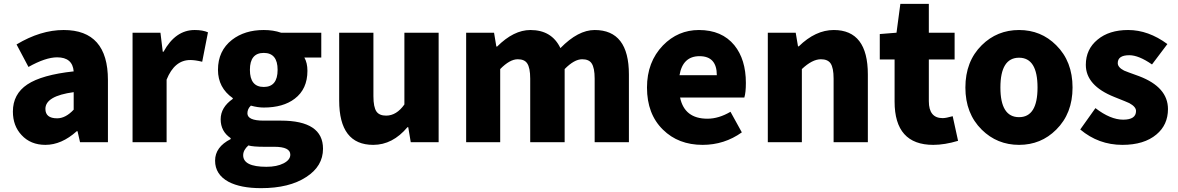

<svg xmlns="http://www.w3.org/2000/svg" viewBox="-20 -739 6122 998"><path d="M92 -37Q47 -85 47 -159Q47 -250 122 -300Q197 -350 363 -368Q357 -441 277 -441Q217 -441 128 -391L66 -508Q191 -583 311 -583Q541 -583 541 -323V0H396L383 -57H379Q300 14 216 14Q139 14 92 -37ZM363 -169V-260Q216 -240 216 -173Q216 -124 277 -124Q321 -124 363 -169Z M669 -569H814L826 -470H830Q892 -583 992 -583Q1034 -583 1061 -571L1031 -418Q995 -427 969 -427Q887 -427 846 -325V0H669Z M1168 206Q1098 168 1098 96Q1098 25 1179 -16V-21Q1127 -56 1127 -119Q1127 -181 1190 -225V-229Q1113 -283 1113 -376Q1113 -475 1186 -532Q1252 -583 1351 -583Q1401 -583 1441 -569H1650V-440H1562Q1578 -412 1578 -371Q1578 -276 1512 -226Q1452 -180 1351 -180Q1320 -180 1284 -190Q1266 -173 1266 -150Q1266 -112 1350 -112H1440Q1659 -112 1659 34Q1659 125 1572 181Q1484 239 1337 239Q1231 239 1168 206ZM1423 -376Q1423 -464 1351 -464Q1279 -464 1279 -376Q1279 -287 1351 -287Q1423 -287 1423 -376ZM1454 110Q1489 92 1489 65Q1489 24 1406 24H1352Q1296 24 1271 17Q1244 41 1244 68Q1244 128 1365 128Q1419 128 1454 110Z M1743 -217V-569H1921V-239Q1921 -182 1937 -159Q1952 -138 1987 -138Q2041 -138 2082 -196V-569H2260V0H2115L2102 -78H2098Q2021 14 1920 14Q1743 14 1743 -217Z M2403 -569H2548L2560 -497H2564Q2650 -583 2737 -583Q2848 -583 2893 -489Q2985 -583 3071 -583Q3249 -583 3249 -352V0H3071V-330Q3071 -387 3055 -410Q3041 -431 3006 -431Q2965 -431 2915 -380V0H2736V-330Q2736 -387 2720 -410Q2706 -431 2671 -431Q2630 -431 2580 -380V0H2403Z M3426 -65Q3343 -146 3343 -284Q3343 -417 3426 -503Q3504 -583 3613 -583Q3732 -583 3797 -504Q3857 -430 3857 -308Q3857 -258 3849 -232H3515Q3538 -122 3657 -122Q3716 -122 3777 -158L3836 -51Q3745 14 3632 14Q3506 14 3426 -65ZM3706 -348Q3706 -447 3616 -447Q3529 -447 3512 -348Z M3971 -569H4116L4128 -498H4132Q4219 -583 4314 -583Q4491 -583 4491 -352V0H4313V-330Q4313 -387 4297 -410Q4282 -431 4247 -431Q4202 -431 4148 -380V0H3971Z M4630 -211V-430H4553V-562L4640 -569L4660 -719H4808V-569H4942V-430H4808V-213Q4808 -125 4880 -125Q4897 -125 4932 -135L4960 -7Q4890 14 4831 14Q4630 14 4630 -211Z M5083 -65Q4998 -149 4998 -284Q4998 -420 5083 -504Q5163 -583 5277 -583Q5391 -583 5470 -504Q5555 -420 5555 -284Q5555 -149 5470 -65Q5391 14 5277 14Q5163 14 5083 -65ZM5373 -284Q5373 -439 5277 -439Q5180 -439 5180 -284Q5180 -130 5277 -130Q5373 -130 5373 -284Z M5595 -66 5674 -177Q5752 -117 5818 -117Q5885 -117 5885 -162Q5885 -184 5850 -203Q5840 -208 5772 -235Q5624 -294 5624 -402Q5624 -483 5685 -533Q5745 -583 5844 -583Q5949 -583 6048 -510L5968 -404Q5899 -452 5850 -452Q5790 -452 5790 -411Q5790 -389 5823 -372Q5834 -367 5901 -343Q6051 -286 6051 -172Q6051 -90 5991 -40Q5927 14 5814 14Q5690 14 5595 -66Z"/></svg>

Font: KaiGen Gothic SC Heavy
Style: Bold
Weight: 900
Designer: Ryoko NISHIZUKA Ë•øÂ°öÊ∂ºÂ≠ê (kana & ideographs); Paul D. Hunt (Latin, Greek & Cyrillic); Wenlong ZHANG Âº†ÊñáÈæô (bopom
Version: Version 1.001 October 10, 2014